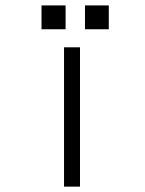

<svg xmlns="http://www.w3.org/2000/svg" viewBox="-20 -695 540 716"><path d="M218.8 1H278.3V-518.6H218.8ZM134.8 -585.9H224.6V-674.8H134.8ZM296.9 -585.9H385.7V-674.8H296.9Z"/></svg>

Font: DotumChe
Style: Regular
Weight: 400
Monospace: yes
Version: Version 2.21